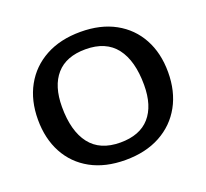

<svg xmlns="http://www.w3.org/2000/svg" viewBox="-124 -868 1107 1030"><g transform="rotate(-20 429.0 -353.5)"><path d="M431.5 -718Q546 -718 628.8 -672.5Q711.5 -627 756 -545.2Q800.5 -463.5 800.5 -354.5Q800.5 -245 755 -162.8Q709.5 -80.5 625.5 -34.8Q541.5 11 426 11Q311 11 228.2 -34.5Q145.5 -80 101.2 -162Q57 -244 57 -352.5Q57 -462 102.5 -544.2Q148 -626.5 232 -672.2Q316 -718 431.5 -718ZM432 -86.5Q543 -86.5 599.5 -150.8Q656 -215 656 -334Q656 -472 598.8 -546.5Q541.5 -621 425 -621Q314.5 -621 258 -556.5Q201.5 -492 201.5 -373Q201.5 -235 258.8 -160.8Q316 -86.5 432 -86.5Z"/></g></svg>

Font: Newsreader Caption Medium
Style: Regular
Weight: 500
Designer: Hugues Gentile
Foundry: Production Type
Version: Version 1.001